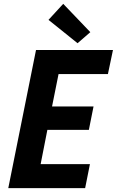

<svg xmlns="http://www.w3.org/2000/svg" viewBox="-20 -980 608 1000"><path d="M23.1 0 167.6 -719.7H568.4L542.1 -594.4H285L251.1 -425.6H467.2L442.8 -303.5H226.7L191.7 -125.3H448.4L423.4 0ZM384 -754.9 232.6 -876.5 309.3 -960 450.4 -812.5Z"/></svg>

Font: Reddit Sans
Style: Italic
Weight: 400
Italic angle: -11.25°
Designer: Stephen Hutchings
Version: Version 1.013